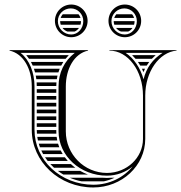

<svg xmlns="http://www.w3.org/2000/svg" viewBox="-20 -821 798 846"><path d="M256.4 -758C252.3 -753.4 249.2 -747.9 247.2 -742H334.9C333 -748 330 -753.4 326.1 -758ZM337 -728H245C245 -722.4 245.9 -717 247.7 -712H334.7C336.2 -717 337 -722.3 337 -728ZM328 -698H255.3C260.8 -690.8 268.4 -685.2 277.1 -682H308.7C316.3 -685.2 323 -690.7 328 -698ZM492.4 -758C488.3 -753.4 485.2 -747.9 483.2 -742H570.9C569 -748 566 -753.4 562.1 -758ZM573 -728H481C481 -722.4 481.9 -717 483.7 -712H570.7C572.2 -717 573 -722.3 573 -728ZM564 -698H491.3C496.8 -690.8 504.4 -685.2 513.1 -682H544.7C552.3 -685.2 559 -690.7 564 -698ZM471 -728C471 -758.9 496.5 -784 528 -784C558.4 -784 583 -758.9 583 -728C583 -695.4 559.3 -669 530 -669C497.4 -669 471 -695.4 471 -728ZM235 -728C235 -758.9 260.5 -784 292 -784C322.4 -784 347 -758.9 347 -728C347 -695.4 323.3 -669 294 -669C261.4 -669 235 -695.4 235 -728ZM458 -729C458 -689.3 490.3 -657 530 -657C570 -657 602 -689 602 -729C602 -769 570 -801 530 -801C490 -801 458 -769 458 -729ZM222 -729C222 -689.3 254.3 -657 294 -657C333.7 -657 366 -689.3 366 -729C366 -768.7 333.7 -801 294 -801C254.3 -801 222 -768.7 222 -729ZM649.3 -562C654.5 -567.6 660 -572.9 665.9 -578H562.1C567.4 -572.9 572.4 -567.6 577.1 -562ZM637.5 -548H587.8C591.4 -542.8 594.8 -537.5 598 -532H626.5C629.9 -537.5 633.6 -542.9 637.5 -548ZM618.8 -518H605.5L612.2 -503.2ZM437.8 -22C454.5 -25.6 470.3 -31 485 -38H471.1C464.7 -37.3 458.2 -37 451.3 -37C443.8 -37 436.5 -37.3 429.2 -38H287C303.5 -31 320.9 -25.6 339.1 -22ZM218 -82H311.7C305 -87 298.5 -92.3 292.4 -98H201.8C206.9 -92.4 212.3 -87.1 218 -82ZM235 -68C242.7 -62.2 250.7 -56.9 259.1 -52H367.4C355.5 -56.4 344.1 -61.8 333.2 -68ZM147.1 -202H232.2C231.1 -207.3 230.2 -212.6 229.5 -218H144.2C145 -212.6 145.9 -207.3 147.1 -202ZM150.7 -188C152.3 -182.6 154 -177.3 156 -172H241.3C239.3 -177.2 237.4 -182.6 235.8 -188ZM161.9 -158C164.3 -152.6 167 -147.2 170 -142H256.3C253.1 -147.2 250.2 -152.5 247.5 -158ZM178.4 -128C182 -122.5 185.9 -117.2 189.9 -112H278.6C274 -117.1 269.7 -122.5 265.7 -128ZM142 -248C142 -242.6 142.2 -237.3 142.7 -232H228.3C228.1 -235.3 228 -238.6 228 -242V-248ZM142 -428V-412H228V-428ZM142 -398V-382H228V-398ZM142 -368V-352H228V-368ZM142 -338V-322H228V-338ZM142 -308V-292H228V-308ZM142 -278V-262H228V-278ZM107.9 -562H269.1C273.4 -567.5 278.1 -572.9 283.1 -578H95.6C100 -572.9 104.1 -567.6 107.9 -562ZM116.4 -548C119.3 -542.8 121.8 -537.5 124.2 -532H249.7C252.5 -537.5 255.6 -542.8 259 -548ZM129.6 -518C131.4 -512.8 133 -507.4 134.4 -502H237.3C239 -507.4 240.9 -512.8 243.1 -518ZM137.5 -488C138.5 -482.7 139.4 -477.4 140.1 -472H230.4C231.2 -477.4 232.2 -482.8 233.4 -488ZM141.4 -458C141.8 -452.7 142 -447.4 142 -442H228C228.1 -447.4 228.3 -452.7 228.7 -458ZM620 -209V-400C620 -504.8 681 -591 758 -598V-600H462V-598C543.7 -598 610 -509.3 610 -400V-209C610 -126.2 538.9 -59 451.3 -59C351.2 -59 270 -141 270 -242V-440C270 -517.1 306.3 -584.5 368 -598V-600H22V-598C83.7 -584.5 120 -517.1 120 -440V-249C120 -108.5 241 5 391 5C517 5 620 -90.6 620 -209ZM564.5 -87.8C525 -38.8 461.9 -7 391 -7C247 -7 132 -115.8 132 -249V-440C132 -500.8 110.1 -557 70.6 -588H309.4C262.4 -551.2 238 -499.9 238 -440V-242C238 -134.4 333.6 -47 451.3 -47C494.5 -47 534.3 -62.5 564.5 -87.8ZM696.5 -588C652.6 -560.4 624.6 -521.7 612.5 -471.3C598.5 -522 569.5 -564.4 533.5 -588Z"/></svg>

Font: SortefaxS02
Style: Medium
Weight: 500
Designer: gluk
Foundry: gluk
Version: Version 0.261